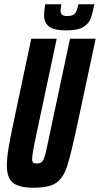

<svg xmlns="http://www.w3.org/2000/svg" viewBox="-20 -869 467 897"><path d="M12 -95Q12 -129 20 -177.5Q28 -226 44 -301L126 -688H245L151 -246Q130 -149 130 -125Q130 -113 135.5 -109Q141 -105 153 -105Q169 -105 177 -114Q185 -123 192 -149.5Q199 -176 213 -246L307 -688H427L344 -300Q312 -149 294 -93.5Q276 -38 243 -15Q210 8 138 8Q68 8 40 -15.5Q12 -39 12 -95ZM186 -798Q186 -817 191 -849H267Q263 -833 263 -818Q263 -806 270 -800Q277 -794 295 -794Q321 -794 331 -807Q341 -820 346 -849H421Q411 -801 402 -779Q393 -757 367.5 -742Q342 -727 291 -727Q232 -727 209 -745Q186 -763 186 -798Z"/></svg>

Font: Saira Ultra Condensed ExtraBold
Style: Italic
Weight: 800
Width: 1
Italic angle: -12°
Designer: Hector Gatti with collaboration of the Omnibus-Type team
Foundry: Omnibus-Type
Version: Version 1.001; ttfautohint (v1.8)